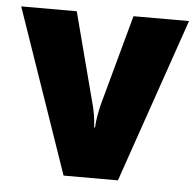

<svg xmlns="http://www.w3.org/2000/svg" viewBox="-45 -598 656 644"><g transform="rotate(5 283.5 -276.5)"><path d="M192 0H375L566 -553H379L295 -246C290 -224 284 -196 283 -170H280C279 -198 273 -230 268 -247L188 -553H1Z"/></g></svg>

Font: Noto Sans Georgian SemiCondensed Black
Style: Regular
Weight: 900
Width: 4
Designer: Monotype Design Team, Akaki Razmadze
Foundry: Google LLC
Version: Version 2.005